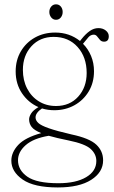

<svg xmlns="http://www.w3.org/2000/svg" viewBox="-20 -600 514 864"><path d="M302 5Q382.5 22 413.2 50.8Q444 79.5 444 121.5Q444 175 390.5 209.2Q337 243.5 240 243.5Q133 243.5 82 208Q31 172.5 31 123Q31 85.5 62 52.2Q93 19 165.5 -1Q133.5 -14 122.2 -29Q111 -44 111 -63Q111 -74.5 120 -89.2Q129 -104 153 -118Q107.5 -138 79 -180.2Q50.5 -222.5 50.5 -278.5Q50.5 -329.5 73.8 -369Q97 -408.5 137.2 -431Q177.5 -453.5 228.5 -453.5Q292.5 -453.5 340 -415.5L347.5 -425Q365.5 -447.5 384 -460.5Q402.5 -473.5 423 -473.5Q442.5 -473.5 456 -462.8Q469.5 -452 469.5 -437Q469.5 -412.5 448.5 -412.5Q436.5 -412.5 429.8 -420.5Q423 -428.5 417 -436.2Q411 -444 402 -444Q388.5 -444 378.2 -432.8Q368 -421.5 353.5 -403Q376.5 -380 389.8 -348.2Q403 -316.5 403 -279.5Q403 -228 379 -188.2Q355 -148.5 314.5 -126.2Q274 -104 224.5 -104Q195.5 -104 169 -112Q140 -92.5 140 -71.5Q140 -58 152.5 -46.5Q165 -35 200 -22.8Q235 -10.5 302 5ZM221.5 -434Q160 -434 121.5 -392Q83 -350 83 -285.5Q83 -238.5 102 -201.8Q121 -165 154.8 -144Q188.5 -123 232 -123Q294 -123 332 -165.2Q370 -207.5 370 -271.5Q370 -343 329.2 -388.5Q288.5 -434 221.5 -434ZM61 121Q61 165.5 103 195Q145 224.5 243 224.5Q322 224.5 367.8 197.2Q413.5 170 413.5 124.5Q413.5 93.5 388 70.2Q362.5 47 288.5 32Q234 21 199.5 11Q130.5 22.5 95.8 53Q61 83.5 61 121ZM232 -511Q219 -511 210.5 -521.5Q202 -532 202 -546Q202 -560.5 210.5 -570.5Q219 -580.5 232 -580.5Q245.5 -580.5 253.8 -570.5Q262 -560.5 262 -546Q262 -532 253.8 -521.5Q245.5 -511 232 -511Z"/></svg>

Font: Fraunces 72pt S050 Thin
Style: Regular
Weight: 100
Version: Version 1.000; ttfautohint (v1.8.3)